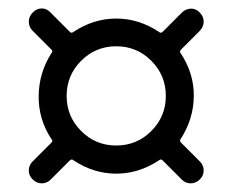

<svg xmlns="http://www.w3.org/2000/svg" viewBox="-20 -588 540 446"><path d="M331.5 -446.8Q297.9 -480.5 250 -480.5Q202.1 -480.5 168.5 -446.8Q134.8 -413.1 134.8 -365.2Q134.8 -317.4 168.5 -283.7Q202.1 -250 250 -250Q297.9 -250 331.5 -283.7Q365.2 -317.4 365.2 -365.2Q365.2 -413.1 331.5 -446.8ZM55.7 -212.9 99.6 -256.8Q103.5 -260.7 99.6 -264.6Q69.3 -310.5 69.8 -364.7Q70.3 -418.9 99.6 -464.8Q103.5 -468.8 99.6 -472.7L55.7 -516.6Q46.9 -525.4 46.9 -537.6Q46.9 -549.8 56.2 -559.1Q65.4 -568.4 77.1 -568.4Q88.9 -568.4 97.7 -558.6L141.6 -514.6Q145.5 -509.8 150.4 -513.7Q197.3 -544.9 250 -544.9Q302.7 -544.9 349.6 -513.7Q353.5 -509.8 358.4 -514.6L402.3 -558.6Q411.1 -567.4 422.9 -567.9Q434.6 -568.4 443.8 -559.1Q453.1 -549.8 453.1 -538.1Q453.1 -526.4 444.3 -516.6L400.4 -472.7Q396.5 -467.8 399.4 -464.8Q430.7 -418 430.2 -364.7Q429.7 -311.5 399.4 -264.6Q396.5 -261.7 400.4 -256.8L444.3 -212.9Q453.1 -204.1 453.1 -191.9Q453.1 -179.7 443.8 -170.9Q434.6 -162.1 422.9 -162.1Q411.1 -162.1 402.3 -170.9L358.4 -214.8Q354.5 -219.7 349.6 -215.8Q302.7 -184.6 250 -184.6Q197.3 -184.6 150.4 -215.8Q146.5 -219.7 141.6 -214.8L97.7 -170.9Q88.9 -162.1 77.1 -162.1Q65.4 -162.1 56.2 -170.9Q46.9 -179.7 46.9 -191.9Q46.9 -204.1 55.7 -212.9Z"/></svg>

Font: Rounded-L Mgen+ 2m regular
Style: Regular
Weight: 400
Designer: [Source Han Sans]
Ryoko NISHIZUKA  (kana & ideographs); Paul D. Hunt (Latin, Greek & Cyrillic); Wenlong ZHANG  (bopomofo
Version: Version 1.059.20150602